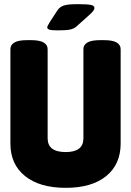

<svg xmlns="http://www.w3.org/2000/svg" viewBox="-20 -895 630 923"><path d="M296 8Q171 8 100.5 -48.5Q30 -105 30 -205V-659Q30 -679 49 -690.5Q68 -702 110 -702H129Q171 -702 190 -690.5Q209 -679 209 -659V-230Q209 -164 296 -164Q381 -164 381 -230V-659Q381 -679 400 -690.5Q419 -702 461 -702H480Q522 -702 541 -690.5Q560 -679 560 -659V-205Q560 -105 490.5 -48.5Q421 8 296 8ZM259 -749Q225 -749 216 -753Q207 -757 207 -763Q207 -769 220 -790L256 -845Q267 -862 287 -868.5Q307 -875 353 -875Q398 -875 416 -871.5Q434 -868 434 -857Q434 -851 428.5 -843Q423 -835 407 -821L349 -769Q336 -757 317 -753Q298 -749 259 -749Z"/></svg>

Font: Asap Condensed Black
Style: Regular
Weight: 900
Width: 3
Designer: Pablo Cosgaya
Foundry: Omnibus-Type
Version: Version 3.001; ttfautohint (v1.8.4.7-5d5b)